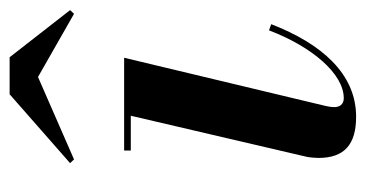

<svg xmlns="http://www.w3.org/2000/svg" viewBox="-196 -536 742 389"><g transform="rotate(-90 174.5 -341.0)"><path d="M213.5 -634.5 341.5 -561.5 349 -569.5 253.5 -692H178.5L39 -569.5L46.5 -561.5ZM320.5 -162 308 -166.5C275 -79.5 220 -15 170.5 -15C158 -15 152.5 -23.5 152.5 -34C152.5 -39.5 153.5 -46.5 155 -52.5L252.5 -460H64.5V-446.5H135L52 -91C50.5 -84.5 49.5 -73 49.5 -66.5C49.5 -13.5 77 10 133 10C220 10 281 -60 320.5 -162Z"/></g></svg>

Font: Bodoni* 16pt Medium
Style: Italic
Weight: 500
Italic angle: -13°
Version: Version 2.3